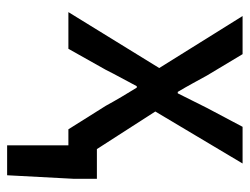

<svg xmlns="http://www.w3.org/2000/svg" viewBox="-101 -428 701 539"><g transform="rotate(90 249.5 -158.5)"><path d="M388 172V0H361V-80H482V-16L472 172ZM14 0 171 -255 25 -489H132L192 -389Q203 -369 214.5 -348Q226 -327 238 -307H242Q252 -327 262.5 -348Q273 -369 283 -389L336 -489H439L293 -244L450 0H343L277 -105Q265 -127 252 -149Q239 -171 226 -192H222Q211 -171 199 -149Q187 -127 176 -105L117 0Z"/></g></svg>

Font: Source Sans 3 Medium
Style: Regular
Weight: 500
Designer: Paul D. Hunt
Foundry: Adobe
Version: Version 3.052;hotconv 1.1.0;makeotfexe 2.6.0